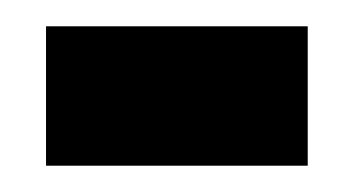

<svg xmlns="http://www.w3.org/2000/svg" viewBox="-20 -339 269 146"><path d="M15 -213V-319H214V-213Z"/></svg>

Font: Bricolage Grotesque 24pt Condensed SemiBold
Style: Regular
Weight: 600
Width: 3
Designer: Mathieu Triay
Foundry: Atelier Triay
Version: Version 1.001;gftools[0.9.33.dev8+g029e19f]